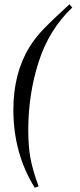

<svg xmlns="http://www.w3.org/2000/svg" viewBox="-20 -689 373 890"><path d="M302 -669 315 -654Q208 -553 159.5 -403Q111 -253 111 -85Q111 -12 121 43.5Q131 99 159 175L141 181Q42 22 42 -180Q42 -349 116 -470Q143 -514 183 -555.5Q223 -597 302 -669Z"/></svg>

Font: STIX
Style: Italic
Weight: 400
Italic angle: -16.33°
Designer: MicroPress Inc., with final additions and corrections provided by Coen Hoffman, Elsevier (retired)
Version: Version 1.1.1